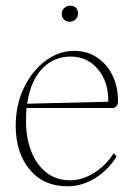

<svg xmlns="http://www.w3.org/2000/svg" viewBox="-20 -640 468 672"><path d="M216 12Q132 12 83.5 -47Q35 -106 35 -200Q35 -274 64 -333.5Q93 -393 139.5 -427.5Q186 -462 240 -462Q285 -462 319.5 -439Q354 -416 373.5 -376.5Q393 -337 393 -286Q393 -272 386 -267Q379 -262 377 -262H73Q71 -241 71 -217Q71 -157 89.5 -110Q108 -63 142.5 -36Q177 -9 225 -9Q268 -9 309.5 -35Q351 -61 378 -104L388 -92Q357 -43 311.5 -15.5Q266 12 216 12ZM227 -442Q168 -442 127.5 -399.5Q87 -357 75 -277L359 -284Q360 -353 323 -397.5Q286 -442 227 -442ZM224 -564Q211 -564 203.5 -572Q196 -580 196 -592Q196 -604 205 -612Q214 -620 224 -620Q253 -620 253 -592Q253 -580 244.5 -572Q236 -564 224 -564Z"/></svg>

Font: Petrona Thin
Style: Regular
Weight: 100
Designer: Ringo R. Seeber
Foundry: Ringo R. Seeber
Version: Version 2.001; ttfautohint (v1.8.3)